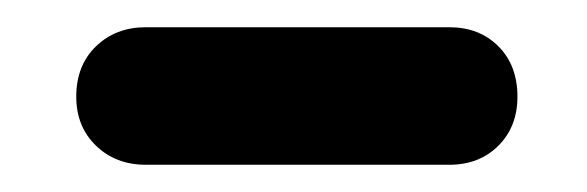

<svg xmlns="http://www.w3.org/2000/svg" viewBox="-20 -344 431 141"><path d="M87 -223Q65 -223 50.5 -237Q36 -251 36 -273Q36 -296 50.5 -310Q65 -324 87 -324H310Q332 -324 346 -310Q360 -296 360 -273Q360 -251 346 -237Q332 -223 310 -223Z"/></svg>

Font: Comfortaa
Style: Bold
Weight: 700
Designer: Johan Aakerlund
Foundry: Johan Aakerlund
Version: Version 3.104; ttfautohint (v1.8.1.43-b0c9)